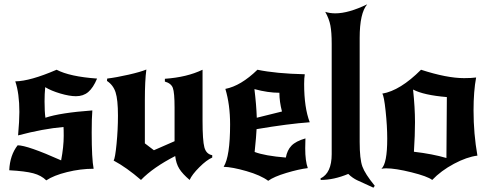

<svg xmlns="http://www.w3.org/2000/svg" viewBox="-20 -808 2273 892"><path d="M190 -403Q187 -371 187 -337Q187 -289 191 -261Q259 -284 409 -295Q406 -260 406 -193Q406 -70 415 -24Q354 -24 291.5 -8.5Q229 7 195 30Q172 7 134.5 -3Q97 -13 23 -17Q26 -87 62 -133Q107 -133 264 -63Q276 -126 276 -177Q276 -209 275 -218Q181 -210 64 -179Q70 -247 70 -288Q70 -374 51 -430Q120 -431 243 -484Q304 -452 431 -443Q413 -400 390 -380.5Q367 -361 333 -361Q303 -361 260.5 -373.5Q218 -386 190 -403Z M477 -432 478 -443Q520 -448 577 -461Q634 -474 660 -485Q653 -433 653 -344V-142L695 -110L791 -152V-308Q791 -378 783 -399.5Q775 -421 746 -429V-442Q848 -449 921 -484V-248Q921 -155 929.5 -123.5Q938 -92 966 -87V-76Q940 -65 906 -31Q872 3 861 28Q828 0 813 -24Q798 -48 794 -83Q691 -30 635 28Q568 -30 508 -62Q515 -73 521.5 -139.5Q528 -206 528 -271Q528 -345 517 -379Q506 -413 477 -432Z M1226 32Q1191 6 1125 -13Q1059 -32 1019 -33Q1049 -81 1049 -230Q1049 -322 1027 -395Q1099 -409 1176 -484Q1262 -466 1396 -463Q1393 -445 1393 -418Q1393 -308 1419 -240Q1320 -233 1172 -208Q1171 -179 1163 -102Q1210 -84 1308 -76Q1314 -110 1334 -131Q1354 -152 1399 -165Q1398 -149 1398 -119Q1398 -60 1410 -27Q1368 -22 1310 -4.5Q1252 13 1226 32ZM1162 -394Q1171 -321 1173 -261L1290 -290Q1278 -336 1278 -377Q1225 -377 1162 -394Z M1470 28 1469 21Q1521 -4 1521 -92V-605Q1521 -658 1515 -689.5Q1509 -721 1491 -753Q1512 -746 1538 -746Q1599 -746 1686 -788Q1651 -747 1651 -632V-148Q1651 -69 1663.5 -34.5Q1676 0 1721 55L1715 64Q1696 55 1671.5 44Q1647 33 1638.5 29Q1630 25 1619 17.5Q1608 10 1598 0Q1531 28 1470 28Z M1936 -484Q2056 -445 2136 -445Q2171 -445 2192 -448Q2180 -384 2180 -295Q2180 -187 2198 -85Q2149 -79 2089 -47Q2029 -15 1988 28Q1966 11 1891.5 -7.5Q1817 -26 1774 -26Q1764 -26 1752 -24Q1779 -48 1779 -164Q1779 -222 1771.5 -292.5Q1764 -363 1756 -373Q1839 -387 1936 -484ZM2054 -74 2056 -357Q1948 -366 1899 -392Q1908 -308 1908 -240Q1908 -181 1903 -103Q1989 -93 2054 -74Z"/></svg>

Font: NewRocker
Style: Regular
Weight: 400
Designer: Pablo Impallari, Brenda Gallo, Rodrigo Fuenzalida
Foundry: Pablo Impallari, Brenda Gallo, Rodrigo Fuenzalida
Version: Version 1.000